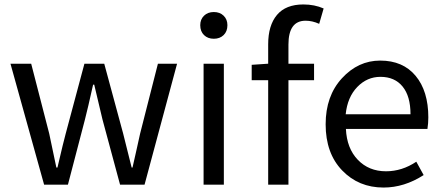

<svg xmlns="http://www.w3.org/2000/svg" viewBox="-20 -829 1985 862"><path d="M178 0 27 -543H120L201 -229Q231 -87 233 -77H238Q266 -197 275 -229L359 -543H448L533 -229Q537 -212 545 -181Q553 -150 559 -125Q565 -100 571 -77H575Q581 -104 592.5 -154.5Q604 -205 609 -229L689 -543H775L629 0H519L440 -293Q439 -296 403 -449H398Q374 -341 361 -291L285 0Z M894 0V-543H985V0ZM879 -716Q879 -742 896 -758.5Q913 -775 940 -775Q967 -775 984 -758.5Q1001 -742 1001 -716Q1001 -688 984 -671.5Q967 -655 940 -655Q913 -655 896 -671.5Q879 -688 879 -716Z M1184 0V-469H1110V-538L1184 -543V-630Q1184 -715 1223.5 -762Q1263 -809 1342 -809Q1392 -809 1433 -791L1413 -722Q1382 -736 1352 -736Q1275 -736 1275 -629V-543H1390V-469H1275V0Z M1702 13Q1590 13 1516 -64Q1442 -141 1442 -271Q1442 -398 1515 -477.5Q1588 -557 1687 -557Q1789 -557 1846 -488.5Q1903 -420 1903 -302Q1903 -276 1899 -250H1533Q1537 -163 1586.5 -111.5Q1636 -60 1713 -60Q1785 -60 1849 -103L1882 -43Q1795 13 1702 13ZM1532 -316H1823Q1823 -397 1787.5 -440.5Q1752 -484 1688 -484Q1628 -484 1584 -438.5Q1540 -393 1532 -316Z"/></svg>

Font: Noto Sans SC
Style: Regular
Weight: 400
Designer: Ryoko NISHIZUKA  (kana, bopomofo & ideographs); Paul D. Hunt (Latin, Greek & Cyrillic); Sandoll Communications , Soo-you
Foundry: Adobe
Version: Version 2.002;hotconv 1.0.116;makeotfexe 2.5.65601